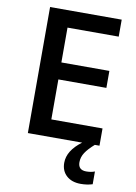

<svg xmlns="http://www.w3.org/2000/svg" viewBox="-101 -778 758 1071"><g transform="rotate(10 278.5 -243.0)"><path d="M499.5 0H93.8V-713.9H499.5V-617.7H209.5V-420.4H481.4V-324.2H209.5V-97.7H499.5ZM322.3 127.9Q322.3 58.6 401.4 0H473.1Q439 29.8 422.1 55.4Q405.3 81.1 405.3 109.9Q405.3 154.3 451.2 154.3Q479 154.3 499.5 146V218.3Q469.2 228 432.6 228Q382.3 228 352.3 200.9Q322.3 173.8 322.3 127.9Z"/></g></svg>

Font: Viking Open Sans Light
Style: Bold
Weight: 600
Foundry: Ascender Corporation
Version: Version 2.001